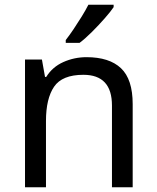

<svg xmlns="http://www.w3.org/2000/svg" viewBox="-20 -786 658 806"><path d="M343 -546Q439 -546 488 -499.5Q537 -453 537 -349V0H450V-343Q450 -472 330 -472Q241 -472 207 -422Q173 -372 173 -278V0H85V-536H156L169 -463H174Q200 -505 246 -525.5Q292 -546 343 -546ZM457 -756Q445 -738 420 -709.5Q395 -681 366.5 -652.5Q338 -624 314 -606H256V-618Q271 -637 288.5 -663Q306 -689 323 -716.5Q340 -744 351 -766H457Z"/></svg>

Font: Noto Sans Rejang
Style: Regular
Weight: 400
Designer: Monotype Design Team
Foundry: Monotype Imaging Inc.
Version: Version 2.001; ttfautohint (v1.8.4.7-5d5b)